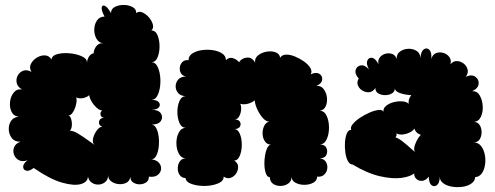

<svg xmlns="http://www.w3.org/2000/svg" viewBox="-20 -738 1997 775"><path d="M116 -60Q98 -46 86 -49Q74 -52 73.5 -64.5Q73 -77 91 -91Q70 -84 56 -91.5Q42 -99 36.5 -114Q31 -129 37 -144Q43 -159 63 -166Q41 -165 29 -179Q17 -193 15.5 -213Q14 -233 24 -249Q34 -265 56 -267Q35 -269 26.5 -287Q18 -305 20.5 -327Q23 -349 35.5 -364.5Q48 -380 69 -377Q51 -387 47.5 -403Q44 -419 51.5 -433Q59 -447 73.5 -452.5Q88 -458 107 -448Q97 -464 104.5 -479.5Q112 -495 128 -505Q144 -515 161 -514.5Q178 -514 188 -498Q189 -511 204 -517Q219 -523 240.5 -523.5Q262 -524 283 -519.5Q304 -515 318 -506.5Q332 -498 331 -485Q333 -502 340.5 -511.5Q348 -521 358 -523Q359 -540 370 -553Q381 -566 398 -563Q379 -565 369.5 -581.5Q360 -598 360.5 -619Q361 -640 371.5 -655.5Q382 -671 402 -671Q389 -696 390.5 -707.5Q392 -719 403 -714.5Q414 -710 428 -685Q428 -702 443.5 -710Q459 -718 479 -718Q499 -718 514.5 -710Q530 -702 530 -685Q540 -694 554.5 -688Q569 -682 581 -668Q593 -654 597 -639Q601 -624 591 -615Q608 -615 616 -595.5Q624 -576 624 -551Q624 -526 616 -506.5Q608 -487 591 -487Q606 -487 614.5 -471.5Q623 -456 626 -433.5Q629 -411 626 -388.5Q623 -366 614.5 -350.5Q606 -335 591 -335Q614 -335 621.5 -325Q629 -315 621.5 -305Q614 -295 591 -295Q620 -295 629.5 -280Q639 -265 629.5 -250Q620 -235 591 -235Q603 -235 610.5 -221Q618 -207 620.5 -186Q623 -165 620.5 -144Q618 -123 610.5 -109Q603 -95 591 -95Q613 -92 622.5 -80Q632 -68 630 -54Q628 -40 615.5 -31Q603 -22 581 -25Q581 -9 569.5 -1.5Q558 6 543.5 6Q529 6 517.5 -1.5Q506 -9 506 -25Q504 -7 489.5 0Q475 7 457.5 5Q440 3 427.5 -7Q415 -17 417 -34Q417 -14 405.5 -4Q394 6 379 7Q364 8 351.5 0Q339 -8 335 -25Q334 -3 306.5 5Q279 13 230 -1Q181 -15 116 -60ZM403 -262Q389 -262 386 -274Q383 -286 393 -292Q383 -292 371 -302.5Q359 -313 350.5 -327Q342 -341 340 -354Q331 -345 315 -342Q299 -339 288 -345Q291 -332 286.5 -314Q282 -296 273 -283Q264 -270 255 -273Q263 -271 267 -258Q271 -245 270 -231Q269 -217 262 -210Q275 -211 295.5 -198.5Q316 -186 335 -172Q354 -158 362 -153Q352 -161 355.5 -178Q359 -195 370 -210.5Q381 -226 393 -227Q377 -232 380 -247.5Q383 -263 403 -262Z M729 -19Q713 -20 705 -32Q697 -44 697.5 -60Q698 -76 706.5 -87.5Q715 -99 731 -99Q712 -99 702 -117.5Q692 -136 692 -160.5Q692 -185 702 -203.5Q712 -222 731 -222Q713 -222 704.5 -241.5Q696 -261 696 -286Q696 -311 704.5 -330.5Q713 -350 731 -350Q710 -350 699.5 -362Q689 -374 689 -389.5Q689 -405 699.5 -417Q710 -429 731 -429Q716 -432 710 -443Q704 -454 706 -467Q708 -480 717 -488.5Q726 -497 741 -495Q741 -512 756 -522Q771 -532 794 -535.5Q817 -539 839.5 -535.5Q862 -532 877 -522Q892 -512 892 -495Q904 -508 919.5 -503.5Q935 -499 945 -487Q955 -503 976 -505.5Q997 -508 1010 -485Q1007 -502 1020.5 -513.5Q1034 -525 1054 -529Q1074 -533 1091 -527.5Q1108 -522 1111 -505Q1118 -517 1134.5 -517.5Q1151 -518 1170.5 -510Q1190 -502 1207 -490Q1224 -478 1232.5 -464Q1241 -450 1234 -438Q1256 -448 1269 -440Q1282 -432 1280.5 -416.5Q1279 -401 1257 -391Q1275 -393 1286 -379Q1297 -365 1299.5 -345.5Q1302 -326 1295 -309.5Q1288 -293 1270 -291Q1289 -291 1298.5 -270.5Q1308 -250 1308 -223Q1308 -196 1298.5 -175.5Q1289 -155 1270 -155Q1291 -155 1297.5 -141Q1304 -127 1297.5 -113Q1291 -99 1270 -99Q1288 -97 1295.5 -84.5Q1303 -72 1301 -57.5Q1299 -43 1288.5 -33Q1278 -23 1260 -25Q1260 -9 1244.5 -0.5Q1229 8 1208.5 8Q1188 8 1172.5 -0.5Q1157 -9 1157 -25Q1157 -7 1144 2.5Q1131 12 1113.5 12.5Q1096 13 1083 4.5Q1070 -4 1069 -23Q1057 -23 1051.5 -43Q1046 -63 1047.5 -89Q1049 -115 1056 -134.5Q1063 -154 1075 -154Q1059 -154 1050 -166.5Q1041 -179 1040 -196Q1039 -213 1045.5 -228Q1052 -243 1066 -247Q1053 -248 1041 -261.5Q1029 -275 1019.5 -294.5Q1010 -314 1008 -333Q996 -323 979.5 -319Q963 -315 950 -319Q955 -307 953 -292Q951 -277 944 -266Q937 -255 925 -256Q943 -256 948.5 -246.5Q954 -237 948.5 -227Q943 -217 925 -217Q940 -217 948 -198Q956 -179 956 -154Q956 -129 948 -109.5Q940 -90 925 -90Q940 -81 941 -66.5Q942 -52 934 -39Q926 -26 912 -20.5Q898 -15 883 -25Q883 -10 868 -1.5Q853 7 830.5 10.5Q808 14 785 11.5Q762 9 746 1.5Q730 -6 729 -19Z M1403 -74Q1392 -74 1384.5 -87.5Q1377 -101 1374 -122Q1371 -143 1372.5 -164Q1374 -185 1380 -199.5Q1386 -214 1398 -214Q1393 -223 1403 -236Q1413 -249 1431.5 -261.5Q1450 -274 1470.5 -283Q1491 -292 1507 -294Q1523 -296 1528 -287Q1526 -300 1537.5 -310Q1549 -320 1567 -325Q1585 -330 1602.5 -329Q1620 -328 1630 -319Q1626 -335 1640 -354Q1615 -355 1594 -362.5Q1573 -370 1574 -383Q1574 -368 1562 -361Q1550 -354 1534.5 -354Q1519 -354 1507 -361Q1495 -368 1495 -383Q1486 -368 1472 -366Q1458 -364 1444.5 -371.5Q1431 -379 1425 -392.5Q1419 -406 1428 -421Q1411 -440 1415.5 -455.5Q1420 -471 1436 -474Q1452 -477 1469 -458Q1457 -481 1463 -494Q1469 -507 1482.5 -504.5Q1496 -502 1508 -478Q1504 -494 1512.5 -505.5Q1521 -517 1535.5 -521Q1550 -525 1563.5 -520Q1577 -515 1581 -499Q1580 -519 1594 -529.5Q1608 -540 1627 -541Q1646 -542 1661 -533Q1676 -524 1677 -504Q1679 -531 1691 -539Q1703 -547 1713 -537Q1723 -527 1721 -500Q1726 -518 1740 -523.5Q1754 -529 1769.5 -524.5Q1785 -520 1794 -507.5Q1803 -495 1798 -478Q1809 -492 1824 -491.5Q1839 -491 1851.5 -481.5Q1864 -472 1867.5 -457Q1871 -442 1860 -428Q1884 -439 1899 -428Q1914 -417 1912 -399Q1910 -381 1886 -370Q1906 -371 1916.5 -352.5Q1927 -334 1928.5 -310Q1930 -286 1921 -266.5Q1912 -247 1892 -246Q1908 -246 1916 -233.5Q1924 -221 1924 -204.5Q1924 -188 1916 -175.5Q1908 -163 1892 -163Q1910 -163 1921 -149.5Q1932 -136 1936.5 -115.5Q1941 -95 1938 -74Q1935 -53 1925 -38.5Q1915 -24 1898 -23Q1897 -7 1882.5 3Q1868 13 1847 16Q1826 19 1804.5 15.5Q1783 12 1769 1.5Q1755 -9 1755 -25Q1755 0 1744 9Q1733 18 1722 9.5Q1711 1 1711 -25Q1698 -9 1684 -8Q1670 -7 1660.5 -16Q1651 -25 1652 -38Q1636 -25 1600.5 -20Q1565 -15 1514 -26.5Q1463 -38 1403 -74ZM1659 -123Q1650 -128 1652 -141Q1654 -154 1661.5 -169Q1669 -184 1679 -194Q1670 -196 1662.5 -203Q1655 -210 1653 -219Q1646 -209 1632 -202.5Q1618 -196 1603.5 -195Q1589 -194 1580 -200Q1583 -191 1576 -184Q1590 -179 1606.5 -166Q1623 -153 1637 -140Q1651 -127 1659 -123Z"/></svg>

Font: Rubik Bubbles
Style: Regular
Weight: 400
Designer: Hubert and Fischer, NaN
Foundry: Hubert and Fischer, NaN
Version: Version 2.200